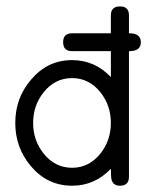

<svg xmlns="http://www.w3.org/2000/svg" viewBox="-20 -591 496 611"><path d="M428.2 -456.8Q428.2 -427.7 390.4 -428.2V-28.6Q390.4 0 361.8 0Q340.6 0 335.2 -18.6Q332.8 -26.4 332.8 -54Q281.5 0 209.5 0Q131.1 0 78.9 -61.5Q28.6 -120.6 28.6 -199.7Q28.6 -279.1 78.9 -337.6Q131.1 -399.7 209.5 -399.7Q281.5 -399.7 332.8 -345.7V-428.2H209.5Q180.9 -428.2 180.9 -456.8Q180.9 -485.1 209.5 -485.1H332.8V-542.2Q332.8 -570.6 361.8 -570.6Q390.4 -570.6 390.4 -542.2V-485.1Q428.2 -485.6 428.2 -456.8ZM332.8 -199.7Q332.8 -255.4 299.6 -297.4Q263.2 -342.5 209.5 -342.5Q155 -342.5 118.9 -297.4Q85.4 -255.4 85.4 -199.7Q85.4 -144.3 118.9 -102.3Q155 -57.1 209.5 -57.1Q263.2 -57.1 299.6 -102.3Q332.8 -144.3 332.8 -199.7Z"/></svg>

Font: EnergyBar
Style: Regular
Weight: 400
Italic angle: -10°
Version: 1.0 2000-03-28